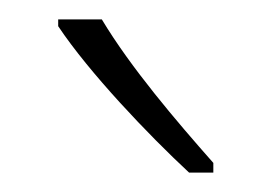

<svg xmlns="http://www.w3.org/2000/svg" viewBox="-20 -784 280 198"><path d="M85 -764H40V-757C72 -709 133 -645 175 -606H200V-616C162 -659 115 -714 85 -764Z"/></svg>

Font: Noto Sans Hebrew Condensed ExtraLight
Style: Regular
Weight: 200
Width: 3
Designer: Monotype Design Team
Foundry: Monotype Imaging Inc.
Version: Version 2.004